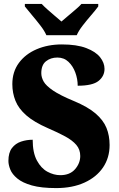

<svg xmlns="http://www.w3.org/2000/svg" viewBox="-20 -951 608 981"><path d="M267 10Q191 10 143 -3.5Q95 -17 68.5 -39Q42 -61 32.5 -85Q23 -109 23 -129Q23 -171 41 -194.5Q59 -218 87.5 -227.5Q116 -237 147 -237Q147 -171 168.5 -131Q190 -91 222.5 -73.5Q255 -56 288 -56Q337 -56 363.5 -86.5Q390 -117 390 -154Q390 -187 370 -210.5Q350 -234 313 -254Q276 -274 225 -296Q154 -327 114.5 -361.5Q75 -396 59 -436Q43 -476 43 -521Q43 -584 76.5 -629.5Q110 -675 167.5 -699.5Q225 -724 296 -724Q372 -724 420.5 -705.5Q469 -687 491.5 -658.5Q514 -630 514 -599Q514 -562 483.5 -537.5Q453 -513 377 -513Q377 -547 365 -580Q353 -613 330 -635Q307 -657 273 -657Q239 -657 215 -638Q191 -619 191 -577Q191 -556 203 -534.5Q215 -513 251 -488.5Q287 -464 357 -435Q429 -405 468.5 -371Q508 -337 524 -297.5Q540 -258 540 -210Q540 -145 506.5 -95.5Q473 -46 411.5 -18Q350 10 267 10ZM217 -771Q207 -794 186.5 -820.5Q166 -847 144 -873Q122 -899 107 -918V-931H193Q203 -920 221.5 -903.5Q240 -887 260 -870Q280 -853 294 -841Q308 -853 328 -870Q348 -887 367.5 -903.5Q387 -920 396 -931H482V-918Q468 -899 445.5 -873Q423 -847 402.5 -820.5Q382 -794 372 -771Z"/></svg>

Font: Noto Serif Khmer SemiCondensed Black
Style: Regular
Weight: 900
Width: 4
Designer: Danh Hong and the Monotype Design Team
Foundry: Monotype Imaging Inc.
Version: Version 2.004